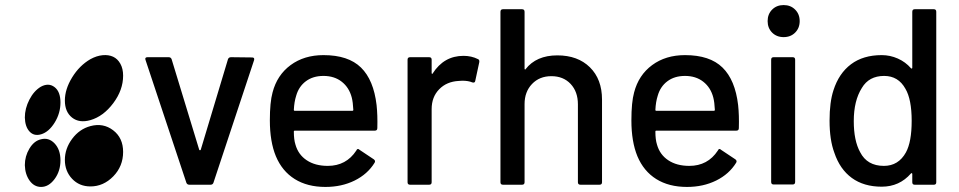

<svg xmlns="http://www.w3.org/2000/svg" viewBox="-20 -737 3826 766"><path d="M79.1 -78.1Q80.1 -41.5 98.1 -16.4Q116.2 8.8 144 8.8Q174.3 8.8 197.8 -22.7Q221.2 -54.2 221.2 -97.2Q221.2 -140.1 197.8 -164.8Q174.3 -189.5 143.1 -181.2Q115.7 -174.8 97.4 -144.3Q79.1 -113.8 79.1 -78.1ZM79.1 -268.1Q80.1 -231.4 97.9 -212.2Q115.7 -192.9 144 -201.2Q174.8 -210.4 198 -247.8Q221.2 -285.2 221.2 -328.1Q221.2 -371.6 197.5 -389.6Q173.8 -407.7 143.1 -391.1Q115.2 -374.5 97.2 -339.4Q79.1 -304.2 79.1 -268.1ZM340.8 6.8Q392.6 6.8 431.9 -33.4Q471.2 -73.7 471.2 -130.9Q471.2 -187 431.4 -217.3Q391.6 -247.6 340.8 -233.9Q296.9 -222.2 267.8 -183.1Q238.8 -144 238.8 -99.1Q238.8 -54.2 267.6 -23.7Q296.4 6.8 340.8 6.8ZM238.8 -335.9Q238.8 -290.5 267.6 -267.8Q296.4 -245.1 340.8 -257.8Q392.6 -272.9 431.9 -325.4Q471.2 -377.9 471.2 -435.1Q471.2 -462.9 460.2 -482.7Q449.2 -502.4 431.2 -510.7Q413.1 -519 389.4 -516.8Q365.7 -514.6 340.8 -501Q296.9 -475.6 267.8 -428.2Q238.8 -380.9 238.8 -335.9Z M819.8 0H735.8Q726.6 0 723.6 -7.8L560.5 -498L559.6 -502Q559.6 -508.8 568.8 -508.8H652.8Q661.6 -508.8 664.6 -501L774.9 -139.2Q776.9 -137.2 777.8 -137.2Q778.8 -137.2 780.8 -139.2L889.6 -501Q892.6 -508.8 901.9 -508.8L985.8 -507.8Q996.6 -507.8 993.7 -497.1L831.5 -7.8Q828.6 0 819.8 0Z M1482.4 -317.9Q1486.8 -277.3 1485.4 -226.1Q1485.4 -215.8 1475.6 -215.8H1156.2Q1152.3 -215.8 1152.3 -211.9Q1152.3 -180.2 1158.7 -160.2Q1169.9 -120.1 1203.6 -97.7Q1237.3 -75.2 1287.6 -75.2Q1361.3 -75.2 1401.4 -136.2Q1406.2 -147.5 1414.6 -139.2L1471.7 -101.1Q1479 -95.2 1474.6 -87.9Q1446.8 -42.5 1395 -16.8Q1343.3 8.8 1278.3 8.8Q1206.1 8.8 1155.8 -22.7Q1105.5 -54.2 1080.6 -113.8Q1056.6 -171.9 1056.6 -256.8Q1056.6 -329.1 1067.4 -368.2Q1085.4 -437.5 1139.4 -477.3Q1193.4 -517.1 1270.5 -517.1Q1369.6 -517.1 1420.2 -467.5Q1470.7 -418 1482.4 -317.9ZM1270.5 -434.1Q1228.5 -434.1 1200.2 -412.8Q1171.9 -391.6 1161.6 -355Q1153.8 -330.6 1152.3 -298.8Q1152.3 -294.9 1156.2 -294.9H1385.3Q1389.6 -294.9 1389.6 -298.8Q1388.2 -329.1 1383.3 -348.1Q1373 -387.7 1343.5 -410.9Q1314 -434.1 1270.5 -434.1Z M1829.1 -514.2Q1861.3 -514.2 1887.2 -501Q1893.6 -498.5 1892.1 -488.8L1876 -414.1Q1874.5 -405.3 1864.3 -408.2Q1848.6 -415 1824.2 -415L1810.1 -414.1Q1762.2 -411.6 1732.2 -380.9Q1702.1 -350.1 1702.1 -301.8V-9.8Q1702.1 0 1691.9 0H1616.2Q1606 0 1606 -9.8V-499Q1606 -508.8 1616.2 -508.8H1691.9Q1702.1 -508.8 1702.1 -499V-445.8Q1702.1 -441.9 1704.6 -442.4Q1705.6 -442.4 1706.1 -443.8Q1751 -514.2 1829.1 -514.2Z M2203.6 -516.1Q2285.2 -516.1 2333.5 -468.5Q2381.8 -420.9 2381.8 -339.8V-9.8Q2381.8 0 2371.6 0H2295.9Q2285.6 0 2285.6 -9.8V-320.8Q2285.6 -371.1 2256.6 -402.1Q2227.5 -433.1 2179.7 -433.1Q2132.3 -433.1 2102.5 -401.9Q2072.8 -370.6 2072.8 -321.8V-9.8Q2072.8 0 2062.5 0H1986.8Q1976.6 0 1976.6 -9.8V-689.9Q1976.6 -700.2 1986.8 -700.2H2062.5Q2072.8 -700.2 2072.8 -689.9V-462.9Q2072.8 -460 2075.2 -459.5Q2076.2 -459.5 2076.7 -460.9Q2119.6 -516.1 2203.6 -516.1Z M2924.8 -317.9Q2929.2 -277.3 2927.7 -226.1Q2927.7 -215.8 2918 -215.8H2598.6Q2594.7 -215.8 2594.7 -211.9Q2594.7 -180.2 2601.1 -160.2Q2612.3 -120.1 2646 -97.7Q2679.7 -75.2 2730 -75.2Q2803.7 -75.2 2843.8 -136.2Q2848.6 -147.5 2856.9 -139.2L2914.1 -101.1Q2921.4 -95.2 2917 -87.9Q2889.2 -42.5 2837.4 -16.8Q2785.6 8.8 2720.7 8.8Q2648.4 8.8 2598.1 -22.7Q2547.9 -54.2 2522.9 -113.8Q2499 -171.9 2499 -256.8Q2499 -329.1 2509.8 -368.2Q2527.8 -437.5 2581.8 -477.3Q2635.7 -517.1 2712.9 -517.1Q2812 -517.1 2862.5 -467.5Q2913.1 -418 2924.8 -317.9ZM2712.9 -434.1Q2670.9 -434.1 2642.6 -412.8Q2614.3 -391.6 2604 -355Q2596.2 -330.6 2594.7 -298.8Q2594.7 -294.9 2598.6 -294.9H2827.6Q2832 -294.9 2832 -298.8Q2830.6 -329.1 2825.7 -348.1Q2815.4 -387.7 2785.9 -410.9Q2756.3 -434.1 2712.9 -434.1Z M3152.3 -606.9Q3134.3 -588.9 3106.4 -588.9Q3078.6 -588.9 3060.5 -606.9Q3042.5 -625 3042.5 -652.8Q3042.5 -680.7 3060.5 -698.7Q3078.6 -716.8 3106.4 -716.8Q3134.3 -716.8 3152.3 -698.7Q3170.4 -680.7 3170.4 -652.8Q3170.4 -625 3152.3 -606.9ZM3142.6 -1H3066.4Q3056.6 -1 3056.6 -11.2V-499Q3056.6 -508.8 3066.4 -508.8H3142.6Q3152.3 -508.8 3152.3 -499V-11.2Q3152.3 -1 3142.6 -1Z M3619.6 -466.8V-689.9Q3619.6 -700.2 3629.4 -700.2H3705.6Q3715.3 -700.2 3715.3 -689.9V-9.8Q3715.3 0 3705.6 0H3629.4Q3619.6 0 3619.6 -9.8V-43Q3619.6 -45.4 3617.9 -46.1Q3616.2 -46.9 3614.3 -44.9Q3568.4 7.8 3497.6 7.8Q3426.3 7.8 3378.4 -27.1Q3330.6 -62 3308.6 -127.9Q3289.6 -178.7 3289.6 -255.9Q3289.6 -329.6 3305.2 -377Q3326.7 -444.3 3375.2 -480.7Q3423.8 -517.1 3497.6 -517.1Q3531.2 -517.1 3562 -503.4Q3592.8 -489.7 3614.3 -464.8Q3616.2 -462.9 3617.9 -463.6Q3619.6 -464.4 3619.6 -466.8ZM3594.2 -128.9Q3617.2 -170.9 3617.2 -254.9Q3617.2 -340.8 3592.3 -382.8Q3564 -434.1 3507.3 -434.1Q3446.8 -434.1 3418.5 -386.2Q3386.2 -335.4 3386.2 -253.9Q3386.2 -175.8 3411.6 -129.9Q3439.5 -75.2 3506.3 -75.2Q3564.5 -75.2 3594.2 -128.9Z"/></svg>

Font: Gruenseis Font Medium
Style: Regular
Weight: 500
Designer: Jeremy Tribby
Foundry: Tribby Type
Version: Version 1.408;Glyphs 3.1.2 (3151)